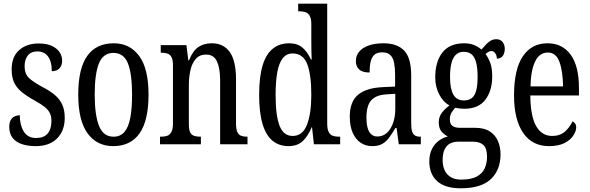

<svg xmlns="http://www.w3.org/2000/svg" viewBox="-20 -780 3188 1038"><path d="M173 10Q129 10 96.5 -1.5Q64 -13 47 -36Q30 -59 30 -94Q30 -117 38 -131Q46 -145 59.5 -151Q73 -157 87 -157Q87 -104 108.5 -69Q130 -34 175 -34Q217 -34 237.5 -58Q258 -82 258 -125Q258 -150 250 -167.5Q242 -185 222.5 -201Q203 -217 170 -235Q125 -260 97 -283Q69 -306 56 -334.5Q43 -363 43 -405Q43 -473 83.5 -509Q124 -545 189 -545Q232 -545 260 -532Q288 -519 302 -498Q316 -477 316 -452Q316 -426 301.5 -410.5Q287 -395 260 -395Q260 -448 239.5 -475Q219 -502 182 -502Q148 -502 130.5 -480Q113 -458 113 -423Q113 -382 135 -360Q157 -338 209 -310Q250 -289 276.5 -266.5Q303 -244 316.5 -214.5Q330 -185 330 -143Q330 -73 288.5 -31.5Q247 10 173 10Z M592 10Q504 10 453.5 -59Q403 -128 403 -269Q403 -409 451.5 -477.5Q500 -546 595 -546Q682 -546 732.5 -477.5Q783 -409 783 -269Q783 -128 734.5 -59Q686 10 592 10ZM594 -41Q631 -41 653 -67Q675 -93 684.5 -143.5Q694 -194 694 -269Q694 -381 671.5 -437.5Q649 -494 593 -494Q538 -494 515 -437.5Q492 -381 492 -269Q492 -157 515.5 -99Q539 -41 594 -41Z M845 0V-41H852Q870 -41 884 -46Q898 -51 906.5 -66.5Q915 -82 915 -113V-427Q915 -457 907 -471.5Q899 -486 885 -490.5Q871 -495 854 -495H849V-536H988L998 -454H1002Q1022 -505 1052 -525.5Q1082 -546 1125 -546Q1188 -546 1222 -499Q1256 -452 1256 -349V-113Q1256 -82 1263 -66.5Q1270 -51 1283.5 -46Q1297 -41 1314 -41H1318V0H1170V-347Q1170 -411 1153 -448Q1136 -485 1094 -485Q1059 -485 1038.5 -461.5Q1018 -438 1009.5 -400.5Q1001 -363 1001 -321V-108Q1001 -78 1008.5 -64Q1016 -50 1030 -45.5Q1044 -41 1061 -41H1066V0Z M1540 10Q1489 10 1453.5 -19Q1418 -48 1399.5 -109.5Q1381 -171 1381 -267Q1381 -364 1399.5 -425.5Q1418 -487 1454.5 -516.5Q1491 -546 1543 -546Q1589 -546 1616.5 -521.5Q1644 -497 1661 -458H1665Q1664 -481 1663.5 -508Q1663 -535 1663 -563V-650Q1663 -680 1654 -695Q1645 -710 1630.5 -714.5Q1616 -719 1598 -719H1592V-760H1749V-111Q1749 -82 1757 -66.5Q1765 -51 1779 -46Q1793 -41 1811 -41H1819V0H1677L1667 -92H1665Q1646 -45 1617 -17.5Q1588 10 1540 10ZM1562 -45Q1616 -45 1639.5 -105.5Q1663 -166 1663 -267Q1663 -375 1641 -433Q1619 -491 1561 -491Q1529 -491 1508.5 -465Q1488 -439 1479 -389Q1470 -339 1470 -266Q1470 -155 1491.5 -100Q1513 -45 1562 -45Z M1992 10Q1958 10 1931 -7.5Q1904 -25 1887.5 -60.5Q1871 -96 1871 -150Q1871 -230 1915.5 -267.5Q1960 -305 2051 -309L2116 -312V-373Q2116 -411 2111 -438.5Q2106 -466 2091 -481.5Q2076 -497 2046 -497Q2018 -497 2003.5 -483.5Q1989 -470 1983.5 -445.5Q1978 -421 1978 -388Q1941 -388 1922.5 -403.5Q1904 -419 1904 -450Q1904 -480 1922.5 -501.5Q1941 -523 1974.5 -534.5Q2008 -546 2053 -546Q2127 -546 2165 -506.5Q2203 -467 2203 -372V-113Q2203 -85 2208 -69.5Q2213 -54 2223.5 -47.5Q2234 -41 2252 -41H2255V0H2136L2124 -88H2118Q2101 -60 2085 -37.5Q2069 -15 2047.5 -2.5Q2026 10 1992 10ZM2020 -42Q2050 -42 2071.5 -61.5Q2093 -81 2105 -115Q2117 -149 2117 -191V-273L2071 -270Q2030 -268 2005.5 -253Q1981 -238 1971 -211Q1961 -184 1961 -144Q1961 -113 1967 -90Q1973 -67 1986.5 -54.5Q2000 -42 2020 -42Z M2471 238Q2386 238 2343.5 199.5Q2301 161 2301 93Q2301 54 2315 26Q2329 -2 2352 -19Q2375 -36 2401 -42Q2383 -51 2367.5 -68.5Q2352 -86 2352 -118Q2352 -148 2369 -170.5Q2386 -193 2410 -210Q2375 -229 2354 -270.5Q2333 -312 2333 -361Q2333 -447 2372 -496.5Q2411 -546 2490 -546Q2520 -546 2543 -536.5Q2566 -527 2583 -512Q2591 -520 2602 -533.5Q2613 -547 2628.5 -557.5Q2644 -568 2663 -568Q2686 -568 2697.5 -552.5Q2709 -537 2709 -516Q2709 -495 2699 -479Q2689 -463 2666 -463Q2666 -480 2657.5 -492Q2649 -504 2638 -504Q2628 -504 2620.5 -499.5Q2613 -495 2605 -488Q2620 -468 2630.5 -440Q2641 -412 2641 -366Q2641 -290 2604 -241Q2567 -192 2490 -192Q2480 -192 2465 -193.5Q2450 -195 2442 -198Q2432 -188 2422 -172.5Q2412 -157 2412 -134Q2412 -109 2426.5 -99Q2441 -89 2466 -89H2549Q2598 -89 2628 -69.5Q2658 -50 2672 -17.5Q2686 15 2686 54Q2686 139 2633.5 188.5Q2581 238 2471 238ZM2473 191Q2527 191 2557.5 174.5Q2588 158 2600.5 130Q2613 102 2613 68Q2613 22 2593.5 4Q2574 -14 2537 -14H2455Q2435 -14 2416 -5.5Q2397 3 2385 25Q2373 47 2373 86Q2373 116 2383.5 139.5Q2394 163 2416 177Q2438 191 2473 191ZM2488 -237Q2515 -237 2531.5 -250.5Q2548 -264 2555 -292.5Q2562 -321 2562 -365Q2562 -411 2554.5 -441Q2547 -471 2530.5 -485.5Q2514 -500 2487 -500Q2462 -500 2445.5 -485Q2429 -470 2421 -440Q2413 -410 2413 -364Q2413 -300 2431 -268.5Q2449 -237 2488 -237Z M2948 10Q2857 10 2808 -62Q2759 -134 2759 -264Q2759 -405 2806.5 -475.5Q2854 -546 2940 -546Q3020 -546 3065 -484.5Q3110 -423 3110 -304V-264H2847Q2848 -152 2878.5 -98.5Q2909 -45 2966 -45Q3007 -45 3034 -68.5Q3061 -92 3075 -124Q3083 -120 3089 -112.5Q3095 -105 3095 -91Q3095 -71 3079.5 -47Q3064 -23 3031.5 -6.5Q2999 10 2948 10ZM3024 -313Q3023 -395 3004.5 -445.5Q2986 -496 2942 -496Q2897 -496 2873.5 -448.5Q2850 -401 2848 -313Z"/></svg>

Font: Noto Serif Khmer ExtraCondensed
Style: Regular
Weight: 400
Width: 2
Designer: Danh Hong and the Monotype Design Team
Foundry: Monotype Imaging Inc.
Version: Version 2.004